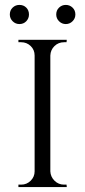

<svg xmlns="http://www.w3.org/2000/svg" viewBox="-20 -762 346 782"><path d="M185 -600V0H121V-600ZM124 -64V0H55V-10Q55 -10 60.5 -10Q66 -10 66 -10Q89 -10 105 -26Q121 -42 121 -64ZM183 -64H185Q186 -42 202 -26Q218 -10 241 -10Q241 -10 246 -10Q251 -10 251 -10L252 0H183ZM183 -536V-600H252L251 -590Q251 -590 246 -590Q241 -590 241 -590Q218 -590 202 -574.5Q186 -559 185 -536ZM124 -536H121Q121 -559 105 -574.5Q89 -590 66 -590Q66 -590 60.5 -590Q55 -590 55 -590V-600H124ZM59 -664Q43 -664 31.5 -675.5Q20 -687 20 -703Q20 -720 31.5 -731Q43 -742 59 -742Q76 -742 87 -731Q98 -720 98 -703Q98 -687 87 -675.5Q76 -664 59 -664ZM248 -664Q232 -664 220.5 -675.5Q209 -687 209 -703Q209 -720 220.5 -731Q232 -742 248 -742Q264 -742 275.5 -731Q287 -720 287 -703Q287 -687 275.5 -675.5Q264 -664 248 -664Z"/></svg>

Font: Cinzel
Style: Regular
Weight: 400
Designer: Natanael Gama
Version: Version 2.000